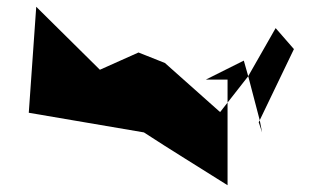

<svg xmlns="http://www.w3.org/2000/svg" viewBox="-20 -735 914 567"><path d="M65 -402 405 -344C486 -291 570 -240 652 -188V-432L630 -404L467 -549L389 -580L275 -529L87 -715ZM588 -500 700 -556 713 -510 652 -432V-500ZM713 -510 747 -380 848 -590 794 -652ZM744 -374 747 -380 754 -344Z"/></svg>

Font: bitstorm
Style: suext
Weight: 400
Version: Version 0.2